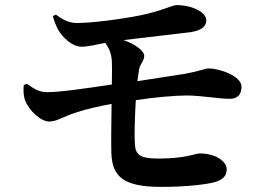

<svg xmlns="http://www.w3.org/2000/svg" viewBox="-20 -732 1040 752"><path d="M73 -399C71 -376 72 -358 78 -339C94 -299 139 -256 173 -256C202 -256 224 -274 280 -292C318 -305 369 -316 417 -325C416 -253 415 -178 416 -135C419 -45 456 0 611 0C714 0 785 -10 815 -17C846 -25 868 -38 868 -69C868 -98 828 -131 762 -131C743 -131 711 -111 599 -111C526 -111 510 -127 508 -171C506 -207 508 -275 512 -340C589 -351 664 -358 711 -358C769 -358 843 -344 883 -345C911 -346 926 -363 926 -392C926 -436 836 -464 798 -464C784 -464 760 -453 705 -443L518 -414L525 -462C530 -483 545 -494 545 -514C545 -531 513 -558 464 -575L726 -606C773 -613 788 -631 788 -653C788 -682 737 -712 670 -712C656 -712 613 -689 530 -672C452 -656 336 -642 284 -642C256 -641 228 -652 199 -675L187 -669C192 -651 198 -634 207 -617C225 -584 264 -549 299 -549C328 -549 363 -559 392 -564C406 -546 416 -524 418 -494C419 -476 419 -442 418 -401C323 -387 218 -371 164 -371C133 -371 112 -385 85 -404Z"/></svg>

Font: Noto Serif CJK KR
Style: Bold
Weight: 700
Designer: Ryoko NISHIZUKA 西塚涼子 (kana & ideographs); Frank Grießhammer (Latin, Greek & Cyrillic); Wenlong ZHANG 张文龙 (bopomofo); San
Foundry: Adobe
Version: Version 2.001;hotconv 1.1.0;makeotfexe 2.6.0